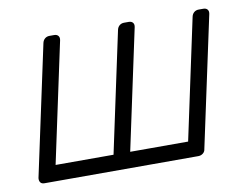

<svg xmlns="http://www.w3.org/2000/svg" viewBox="-62 -606 894 692"><g transform="rotate(-10 384.5 -260.0)"><path d="M48 0Q38 0 33.5 -6Q29 -12 30 -22L132 -498Q134 -508 141 -514Q148 -520 158 -520H175Q185 -520 190 -514Q195 -508 193 -498L99 -58H311L405 -498Q407 -508 414 -514Q421 -520 431 -520H448Q458 -520 463 -514Q468 -508 466 -498L372 -58H584L678 -498Q680 -508 687 -514Q694 -520 704 -520H721Q731 -520 736 -514Q741 -508 739 -498L637 -22Q636 -12 628.5 -6Q621 0 611 0Z"/></g></svg>

Font: Rubik Light
Style: Italic
Weight: 300
Italic angle: -12°
Designer: Hubert and Fischer
Foundry: Hubert and Fischer
Version: Version 2.300;gftools[0.9.30]